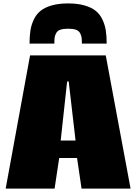

<svg xmlns="http://www.w3.org/2000/svg" viewBox="-20 -1103 797 1123"><path d="M13.2 0ZM604 -848.1H459Q459 -871.6 457 -884.5Q455.1 -897.5 447.5 -910.6Q439.9 -923.8 423.1 -929.4Q406.2 -935.1 378.4 -935.1Q350.6 -935.1 333.7 -929.4Q316.9 -923.8 309.3 -910.6Q301.8 -897.5 299.8 -884.5Q297.9 -871.6 297.9 -848.1H152.8Q152.8 -892.6 158.2 -926Q163.6 -959.5 178.5 -990.2Q193.4 -1021 218.3 -1040.5Q243.2 -1060.1 283.4 -1071.5Q323.7 -1083 378.4 -1083Q433.1 -1083 473.4 -1071.5Q513.7 -1060.1 538.6 -1040.5Q563.5 -1021 578.4 -990.2Q593.3 -959.5 598.6 -926Q604 -892.6 604 -848.1ZM381.8 -626.5H372.6L335 -281.2H421.9ZM326.2 -178.7 299.3 0H13.2L155.8 -778.8H598.6L743.7 0H457L430.7 -178.7Z"/></svg>

Font: Coda ExtraBold
Style: Regular
Weight: 800
Version: Version 2.001; ttfautohint (v0.8) -r 50 -G 200 -x